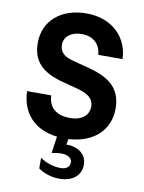

<svg xmlns="http://www.w3.org/2000/svg" viewBox="-101 -780 818 1090"><g transform="rotate(10 308.0 -235.5)"><path d="M378 -407 284 -432C226 -446 201 -470 201 -512C201 -559 241 -591 301 -591C370 -591 410 -551 414 -491H554C551 -610 462 -711 309 -711C162 -711 64 -626 64 -499C64 -395 119 -336 247 -303L332 -281C398 -263 426 -237 426 -194C426 -144 384 -110 320 -110C237 -110 194 -149 191 -218H52C55 -96 130 -8 264 7L250 104C267 100 284 97 307 97C339 97 367 111 367 137C367 164 347 179 316 179C274 179 232 166 196 141V202C228 225 272 240 316 240C395 240 442 200 442 137C442 77 391 41 324 42L331 9C472 2 564 -82 564 -206C564 -313 508 -373 378 -407Z"/></g></svg>

Font: Goli SemiBold
Style: Regular
Weight: 600
Designer: jaikishan Patel
Foundry: MagicType
Version: Version 1.000;Glyphs 3.2 (3242)